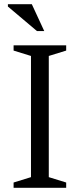

<svg xmlns="http://www.w3.org/2000/svg" viewBox="-20 -891 378 911"><path d="M294 -25V0H44.5V-25L127 -50.5V-625.5L44.5 -651V-676H294V-651L211.5 -625.5V-50.5ZM190 -743.5H155.5L17.5 -860V-871H131Z"/></svg>

Font: Newsreader 16pt 16pt
Style: Regular
Weight: 400
Version: Version 1.003